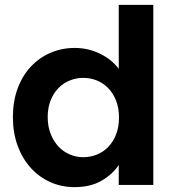

<svg xmlns="http://www.w3.org/2000/svg" viewBox="-20 -760 718 789"><path d="M33 -279Q33 -344 52.5 -396.5Q72 -449 106.5 -486Q141 -523 187.5 -543Q234 -563 287 -563Q342 -563 390.5 -539.5Q439 -516 468 -477V-740H610V0H468V-82Q443 -44 397.5 -17.5Q352 9 286 9Q233 9 187 -11.5Q141 -32 106.5 -70Q72 -108 52.5 -161Q33 -214 33 -279ZM469 -277Q469 -316 457 -346.5Q445 -377 424.5 -398Q404 -419 377.5 -429.5Q351 -440 322 -440Q294 -440 267.5 -429.5Q241 -419 221 -399Q201 -379 188.5 -348.5Q176 -318 176 -279Q176 -240 188.5 -209Q201 -178 221 -157Q241 -136 267.5 -125Q294 -114 322 -114Q351 -114 377.5 -124.5Q404 -135 424.5 -156Q445 -177 457 -207.5Q469 -238 469 -277Z"/></svg>

Font: SVN-Poppins SemiBold
Style: Regular
Weight: 600
Designer: Ninad Kale (Devanagari), Jonny Pinhorn (Latin)
Foundry: Indian Type Foundry
Version: Version 3.002 2017